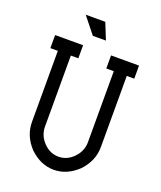

<svg xmlns="http://www.w3.org/2000/svg" viewBox="-158 -963 896 1071"><g transform="rotate(20 290.5 -427.0)"><path d="M290.5 10.3Q212.9 10.3 147.9 -51.3Q85.9 -116.7 85.9 -199.7V-621.1H41.5V-698.7H207.5V-621.1H163.1V-199.7Q163.1 -147 201.4 -107.2Q239.7 -67.4 290.5 -67.4Q341.3 -67.4 379.6 -107.2Q418 -147 418 -199.7V-621.1H373.5V-698.7H539.6V-621.1H495.1V-199.7Q495.1 -116.7 433.1 -51.3Q368.2 10.3 290.5 10.3ZM240.7 -766.6 163.1 -863.8H279.3L318.4 -766.6Z"/></g></svg>

Font: Turpis
Style: Regular
Weight: 400
Designer: GGBotNet
Foundry: f0n7
Version: 1.00